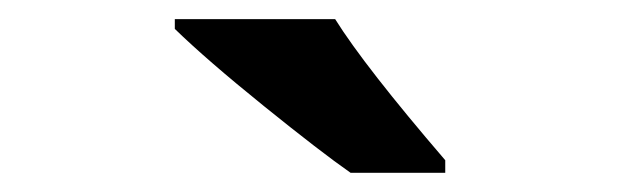

<svg xmlns="http://www.w3.org/2000/svg" viewBox="-20 -786 647 200"><path d="M345.2 -606Q314.5 -627.4 254.9 -675.5Q195.3 -723.6 162.1 -755.9V-766.1H329.1Q359.9 -716.8 443.8 -619.1V-606Z"/></svg>

Font: CAA NEO Sans
Style: Bold
Weight: 700
Version: Version 1.10